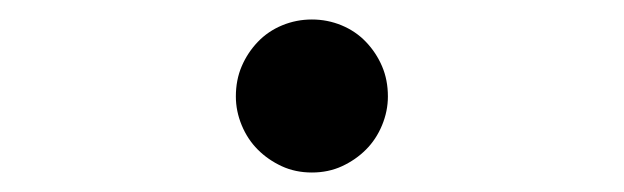

<svg xmlns="http://www.w3.org/2000/svg" viewBox="-20 -442 640 197"><path d="M222 -343Q222 -360 228 -374Q234 -388 244.5 -399Q255 -410 269.5 -416Q284 -422 300 -422Q316 -422 330.5 -416Q345 -410 355.5 -399Q366 -388 372 -374Q378 -360 378 -343Q378 -328 372 -313.5Q366 -299 355.5 -288.5Q345 -278 331 -271.5Q317 -265 300 -265Q283 -265 269 -271.5Q255 -278 244.5 -288.5Q234 -299 228 -313.5Q222 -328 222 -343Z"/></svg>

Font: Maple Mono Normal NL Light
Style: Regular
Weight: 300
Monospace: yes
Designer: subframe7536
Version: Version 7.000